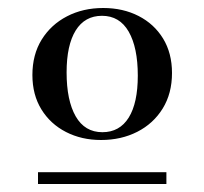

<svg xmlns="http://www.w3.org/2000/svg" viewBox="-20 -745 511 480"><path d="M232.5 -395Q184 -395 145 -415Q106 -435 83.5 -471.5Q61 -508 61 -557.5Q61 -608.5 84.2 -646Q107.5 -683.5 147.5 -704.2Q187.5 -725 238 -725Q287.5 -725 326.5 -705Q365.5 -685 387.8 -648.5Q410 -612 410 -562.5Q410 -511.5 386.8 -473.8Q363.5 -436 323.2 -415.5Q283 -395 232.5 -395ZM236 -414.5Q279 -414.5 301.8 -451Q324.5 -487.5 324.5 -556Q324.5 -626 301.8 -665.8Q279 -705.5 235 -705.5Q192 -705.5 169.2 -668.8Q146.5 -632 146.5 -564Q146.5 -494 169.2 -454.2Q192 -414.5 236 -414.5ZM75 -285V-314.5H396V-285Z"/></svg>

Font: Newsreader Display
Style: Regular
Weight: 400
Designer: Hugues Gentile
Foundry: Production Type
Version: Version 1.001